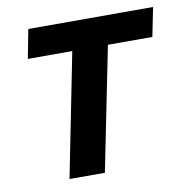

<svg xmlns="http://www.w3.org/2000/svg" viewBox="-65 -585 629 647"><g transform="rotate(-10 250.0 -261.0)"><path d="M122 0H243L328 -423H480L500 -522H73L54 -423H206Z"/></g></svg>

Font: Braiins Sans SemiBold
Style: Italic
Weight: 600
Italic angle: -11.31°
Designer: Mike Abbink, Paul van der Laan, Pieter van Rosmalen, Jiri Chlebus, Lubos Buracinsky
Foundry: Bold Monday, Sudetype
Version: Version 1.000;hotconv 1.0.109;makeotfexe 2.5.65596